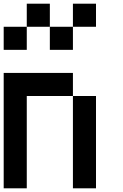

<svg xmlns="http://www.w3.org/2000/svg" viewBox="-20 -1020 665 1040"><path d="M0 0V-625H375V-500H125V0ZM0 -750V-875H125V-750ZM125 -875V-1000H250V-875ZM250 -875H375V-750H250ZM375 0V-500H500V0ZM375 -875V-1000H500V-875Z"/></svg>

Font: Galmuri7 Regular
Style: Regular
Weight: 400
Designer: Lee Minseo (quiple)
Version: Version 2.399;hotconv 1.1.1;makeotfexe 2.6.0 DEVELOPMENT